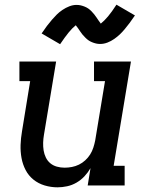

<svg xmlns="http://www.w3.org/2000/svg" viewBox="-20 -793 640 821"><path d="M226 8Q198 8 171 0Q144 -8 123 -25Q102 -42 89.5 -66Q77 -90 72 -117.5Q67 -145 68 -173.5Q69 -202 74 -231L109 -446H63V-530H220L168 -217Q165 -200 164.5 -183Q164 -166 166.5 -150Q169 -134 176 -119.5Q183 -105 195 -95Q207 -85 223 -80.5Q239 -76 256 -76Q272 -76 287.5 -79Q303 -82 317.5 -89Q332 -96 344.5 -107.5Q357 -119 365.5 -132.5Q374 -146 379 -161.5Q384 -177 387 -192L429 -446H382V-530H540L466 -84H513V0H355L367 -74Q356 -55 341 -39Q326 -23 307 -12Q288 -1 267 3.5Q246 8 226 8ZM237 -604 158 -650Q170 -668 181 -682.5Q192 -697 202.5 -709Q213 -721 223 -731Q233 -741 247 -750.5Q261 -760 276.5 -766Q292 -772 307 -772Q317 -772 325.5 -770Q334 -768 342.5 -764.5Q351 -761 357.5 -756.5Q364 -752 371 -745Q378 -738 383 -731.5Q388 -725 392.5 -718.5Q397 -712 402 -704.5Q407 -697 411 -692Q426 -704 442 -723Q458 -742 478 -773L557 -727Q545 -709 534 -694.5Q523 -680 513 -668Q503 -656 492.5 -646Q482 -636 468.5 -626.5Q455 -617 439.5 -611Q424 -605 408 -605Q399 -605 390.5 -607Q382 -609 373.5 -612.5Q365 -616 358.5 -620.5Q352 -625 345 -632Q338 -639 332.5 -645.5Q327 -652 323 -658.5Q319 -665 313.5 -672.5Q308 -680 304 -685Q289 -673 273.5 -654Q258 -635 237 -604Z"/></svg>

Font: Iosevka Curly Slab MdExObl
Style: Regular
Weight: 500
Width: 7
Italic angle: -9°
Monospace: yes
Designer: Belleve Invis
Foundry: Belleve Invis
Version: Version 11.1.0; ttfautohint (v1.8.3)